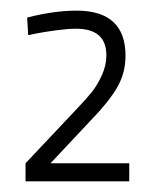

<svg xmlns="http://www.w3.org/2000/svg" viewBox="-20 -819 305 361"><path d="M223 -478H28V-512L126 -616Q144 -635 153.5 -647Q163 -659 171.5 -677.5Q180 -696 180 -715Q180 -765 123 -765Q108 -765 85.5 -762Q63 -759 48 -756L33 -753L31 -786Q82 -799 124 -799Q216 -799 216 -714Q216 -682 200.5 -655Q185 -628 151 -593L75 -512H223Z"/></svg>

Font: TypoPRO Titillium Title
Style: Regular
Weight: 250
Designer: Campivisivi
Foundry: Accademia di Belle Arti di Urbino and students of MA course of Visual design
Version: 1.000